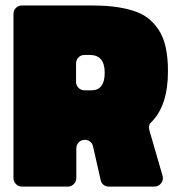

<svg xmlns="http://www.w3.org/2000/svg" viewBox="-20 -690 657 710"><path d="M293.9 -172.9Q280.3 -172.9 271.2 -163.8Q262.2 -154.8 262.2 -141.1V-32.2Q262.2 -18.6 252.9 -9.3Q243.7 0 230 0H62Q48.3 0 39.1 -9.3Q29.8 -18.6 29.8 -32.2V-638.2Q29.8 -651.9 39.1 -660.9Q48.3 -669.9 62 -669.9H312Q360.4 -669.9 397.5 -665.8Q434.6 -661.6 468.5 -651.6Q502.4 -641.6 525.9 -623.8Q549.3 -606 566.9 -579.3Q584.5 -552.7 592.8 -514.6Q601.1 -476.6 601.1 -426.8Q601.1 -299.8 540 -238.8Q527.3 -227.5 532.2 -209L581.1 -40Q585.4 -24.9 575.9 -12.5Q566.4 0 550.8 0H381.8Q371.1 0 362.5 -6.8Q354 -13.7 352.1 -24.9L324.2 -147.9Q322.3 -159.2 313.5 -166Q304.7 -172.9 293.9 -172.9ZM293 -356H317.9Q367.2 -356 367.2 -420.9Q367.2 -486.8 312 -486.8H293Q279.3 -486.8 270.3 -477.8Q261.2 -468.8 261.2 -455.1V-388.2Q261.2 -374.5 270.3 -365.2Q279.3 -356 293 -356Z"/></svg>

Font: Don José
Style: Regular
Weight: 900
Designer: Cristian Tournier
Version: Version 1.000